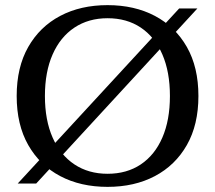

<svg xmlns="http://www.w3.org/2000/svg" viewBox="-20 -715 837 748"><path d="M399 13Q294 13 214.5 -29Q135 -71 90 -150Q45 -229 45 -341Q45 -453 90 -532Q135 -611 214.5 -653Q294 -695 399 -695Q504 -695 583.5 -653Q663 -611 708 -532Q753 -453 753 -341Q753 -229 708 -150Q663 -71 583.5 -29Q504 13 399 13ZM399 -38Q474 -38 528.5 -74.5Q583 -111 612.5 -179Q642 -247 642 -341Q642 -435 612.5 -503Q583 -571 528.5 -607.5Q474 -644 399 -644Q325 -644 270 -607.5Q215 -571 185 -503Q155 -435 155 -341Q155 -247 185 -179Q215 -111 270 -74.5Q325 -38 399 -38ZM49 0 678 -682H749L121 0Z"/></svg>

Font: Montagu Slab
Style: Regular
Weight: 400
Version: Version 1.000